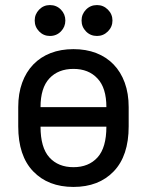

<svg xmlns="http://www.w3.org/2000/svg" viewBox="-20 -731 580 758"><path d="M270 7Q170 7 111 -54.5Q52 -116 52 -232V-308Q52 -362 67.5 -404.5Q83 -447 111.5 -476.5Q140 -506 180 -521.5Q220 -537 270 -537Q320 -537 360 -521.5Q400 -506 428.5 -476.5Q457 -447 472.5 -404.5Q488 -362 488 -308V-232Q488 -116 429 -54.5Q370 7 270 7ZM270 -71Q330 -71 365 -109.5Q400 -148 400 -231H140Q140 -148 175 -109.5Q210 -71 270 -71ZM365 -421Q330 -459 270 -459Q210 -459 175 -421.5Q140 -384 140 -308H400Q400 -384 365 -421ZM177 -589Q152 -589 134.5 -607Q117 -625 117 -650Q117 -675 134.5 -693Q152 -711 177 -711Q203 -711 220.5 -693Q238 -675 238 -650Q238 -625 220.5 -607Q203 -589 177 -589ZM363 -589Q337 -589 319.5 -607Q302 -625 302 -650Q302 -675 319.5 -693Q337 -711 363 -711Q388 -711 406 -693Q424 -675 424 -650Q424 -625 406 -607Q388 -589 363 -589Z"/></svg>

Font: Golos UI
Style: Regular
Weight: 400
Designer: A.Korolkova, Vitaly Kuzmin
Foundry: ParaType Ltd
Version: Version 2.000